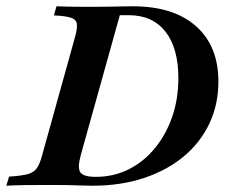

<svg xmlns="http://www.w3.org/2000/svg" viewBox="-41 -591 742 611"><path d="M-21 0 -12.1 -29Q28.2 -31.5 48 -37.1Q67.7 -42.7 77 -56.9Q86.3 -71 93.5 -98.4L197.6 -472.6Q205.6 -500.8 203.6 -514.9Q201.6 -529 184.7 -534.7Q167.7 -540.3 130.6 -541.9L138.7 -571Q155.6 -570.2 175.4 -569.8Q195.2 -569.4 217.7 -569.4Q240.3 -569.4 265.3 -569.4Q288.7 -569.4 310.1 -569.8Q331.5 -570.2 349.6 -570.6Q367.7 -571 381.5 -571Q511.3 -571 582.7 -507.7Q654 -444.4 654 -331.5Q654 -258.1 625 -197.2Q596 -136.3 542.7 -92.3Q489.5 -48.4 416.1 -24.2Q342.7 0 254 0Q234.7 0 214.9 -0.8Q195.2 -1.6 172.2 -2Q149.2 -2.4 119.4 -2.4Q78.2 -2.4 41.9 -2Q5.6 -1.6 -21 0ZM263.7 -28.2Q320.2 -28.2 368.1 -52Q416.1 -75.8 451.6 -119Q487.1 -162.1 506.9 -219Q526.6 -275.8 526.6 -342.7Q526.6 -437.9 485.5 -490.3Q444.4 -542.7 368.5 -542.7H340.3L216.1 -97.6Q204.8 -56.5 214.9 -42.3Q225 -28.2 263.7 -28.2Z"/></svg>

Font: Playfair 5pt SemiExpanded Light
Style: Bold Italic
Weight: 700
Italic angle: -15.6°
Version: Version 2.001;gftools[0.9.30]